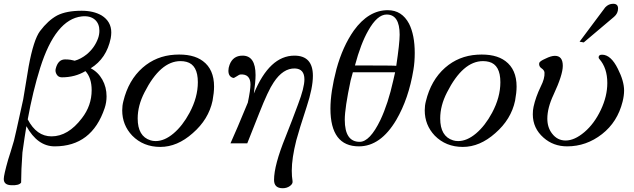

<svg xmlns="http://www.w3.org/2000/svg" viewBox="-34 -760 3363 1018"><path d="M553 -557Q531 -450 447 -398Q486 -378 508.5 -338Q531 -298 531 -249Q531 -217 521 -187Q453 16 256 16Q165 16 106 -91Q97 -38 85 48Q78 143 78 208Q67 224 26 222Q-14 221 -14 189Q-14 168 9 87Q20 54 40 -14Q43 -23 89 -233Q96 -279 118 -408Q144 -549 178 -595Q221 -652 269 -678Q318 -703 399 -703Q462 -703 505 -678Q556 -646 556 -588Q556 -574 553 -557ZM486 -557Q493 -577 493 -597Q493 -634 470 -655Q444 -678 399 -673Q260 -657 179 -400Q140 -276 113 -127Q160 -37 239 -37Q327 -37 400 -133Q452 -200 452 -282Q452 -347 419 -383Q364 -350 294 -350Q275 -350 266 -366Q258 -380 261 -394Q273 -445 311 -445Q328 -445 340 -443Q347 -441 354 -440L362 -438Q395 -447 426 -472Q468 -507 486 -557Z M1093 -226Q1072 -127 988 -54Q906 19 816 19Q726 19 667 -41Q614 -97 614 -175Q614 -200 620 -223Q647 -335 722 -401Q794 -464 892 -470Q989 -476 1042 -436Q1101 -392 1101 -301Q1101 -269 1093 -226ZM971 -162Q1015 -244 1015 -324Q1015 -416 955 -432Q940 -436 923 -436Q816 -436 732 -270Q696 -200 696 -132Q696 -37 764 -16Q776 -12 791 -12Q838 -12 886 -52.5Q934 -93 971 -162Z M1592 -194Q1552 -72 1537 -16Q1513 79 1513 145Q1513 176 1517 199Q1520 214 1503.5 226Q1487 238 1465 238Q1419 238 1419 194Q1419 116 1480 -34Q1515 -122 1546 -206Q1580 -295 1580 -339Q1580 -395 1530 -397Q1467 -399 1417 -323Q1388 -281 1340 -159L1277 0H1188Q1219 -68 1280 -216Q1294 -283 1294 -312Q1294 -340 1280.5 -353.5Q1267 -367 1241 -365Q1235 -365 1220.5 -355Q1206 -345 1202 -347Q1177 -354 1177 -385Q1177 -400 1183 -416Q1201 -465 1252 -465Q1321 -465 1321 -362Q1321 -327 1312 -264Q1395 -465 1527 -465Q1625 -465 1625 -358Q1625 -294 1592 -194Z M2158 -390Q2133 -237 2067 -124Q1984 16 1869 16Q1718 16 1718 -184Q1718 -272 1750 -394Q1783 -514 1842 -598Q1920 -706 2022 -706Q2097 -706 2135 -634Q2165 -574 2165 -479Q2165 -431 2158 -390ZM2067 -411Q2085 -531 2085 -576Q2085 -683 2016 -683Q1966 -683 1918 -597Q1879 -529 1848 -413Q2065 -413 2067 -411ZM2061 -377H1837Q1832 -361 1825 -333Q1794 -187 1794 -125Q1794 -8 1873 -8Q1927 -8 1983 -124Q2024 -211 2051 -333Q2055 -352 2061 -377Z M2697 -226Q2676 -127 2592 -54Q2510 19 2420 19Q2330 19 2271 -41Q2218 -97 2218 -175Q2218 -200 2224 -223Q2251 -335 2326 -401Q2398 -464 2496 -470Q2593 -476 2646 -436Q2705 -392 2705 -301Q2705 -269 2697 -226ZM2575 -162Q2619 -244 2619 -324Q2619 -416 2559 -432Q2544 -436 2527 -436Q2420 -436 2336 -270Q2300 -200 2300 -132Q2300 -37 2368 -16Q2380 -12 2395 -12Q2442 -12 2490 -52.5Q2538 -93 2575 -162Z M3243 -715Q3243 -689 3222 -671L3061 -535L3039 -539L3175 -721Q3193 -740 3217 -740Q3243 -740 3243 -715ZM3267 -221Q3240 -113 3158 -49Q3075 16 2973 16Q2900 16 2848 -30Q2791 -80 2791 -154Q2791 -177 2795 -194Q2806 -245 2833 -301Q2855 -344 2853 -375Q2852 -388 2837 -398Q2822 -408 2825 -426Q2828 -436 2858 -449Q2888 -464 2908 -464Q2950 -464 2950 -411Q2950 -363 2901 -258Q2868 -188 2868 -131Q2868 -84 2893 -52Q2921 -15 2965 -15Q3012 -15 3064.5 -59.5Q3117 -104 3152 -178Q3186 -250 3186 -320Q3186 -399 3144 -447Q3140 -451 3140 -456Q3140 -470 3158 -470Q3205 -470 3242 -395Q3275 -330 3275 -280Q3275 -253 3267 -221Z"/></svg>

Font: GFS Didot
Style: Italic
Weight: 400
Italic angle: -12°
Designer: Takis Katsoulidis and George D. Matthiopoulos
Foundry: George Matthiopoulos and Takis Katsoulidis
Version: Version 1.0